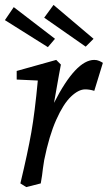

<svg xmlns="http://www.w3.org/2000/svg" viewBox="-29 -752 439 782"><path d="M125 -424 39 -428V-463L200 -508L219 -489L211 -446Q194 -353 191 -333Q280 -508 355 -508Q366 -508 375 -504Q384 -500 390 -496L355 -382Q336 -388 318 -388Q291 -388 260 -358.5Q229 -329 200 -264Q171 -199 151 -100L146 -67Q143 -38 137 -5L78 10L54 -5Q84 -130 98.5 -212.5Q113 -295 125 -424ZM151 -680 189 -732 352 -594 320 -562ZM-9 -670 27 -723 195 -594 166 -560Z"/></svg>

Font: Andada Pro
Style: Italic
Weight: 400
Italic angle: -7°
Designer: Carolina Giovagnoli
Foundry: Huerta Tipografica
Version: Version 3.005; ttfautohint (v1.8.4)